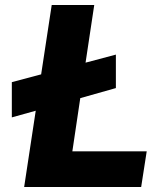

<svg xmlns="http://www.w3.org/2000/svg" viewBox="-20 -743 651 763"><path d="M76 0 122 -303 27 -276.5V-416.5L143.5 -447.5L185.5 -723H354.5L320 -494L440.5 -526V-393L299 -353L267.5 -141.5H563L541 0Z"/></svg>

Font: Public Sans ExtraBold
Style: Italic
Weight: 800
Italic angle: -8°
Designer: The Public Sans project authors (U.S. Web Design System). Libre Franklin designed by Pablo Impallari and Rodrigo Fuenzal
Version: Version 1.007; ttfautohint (v1.8.1) -l 8 -r 50 -G 200 -x 14 